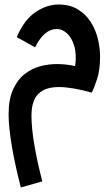

<svg xmlns="http://www.w3.org/2000/svg" viewBox="-20 -438 495 848"><path d="M72 390Q45 285 31.5 203Q18 121 18 67Q18 1 37.5 -42.5Q57 -86 89 -111Q121 -136 159.5 -146Q198 -156 238 -155Q278 -154 312 -146Q319 -200 307.5 -236.5Q296 -273 275 -291.5Q254 -310 231 -310Q175 -310 135 -229L54 -274Q87 -351 137 -384.5Q187 -418 238 -418Q288 -418 323 -397Q358 -376 380 -342Q402 -308 412 -267.5Q422 -227 422 -188Q422 -130 409 -89.5Q396 -49 385 -29Q300 -53 240.5 -53.5Q181 -54 150 -24Q119 6 119 73Q119 129 132.5 206.5Q146 284 167 363Z"/></svg>

Font: Noto Sans Arabic ExtCond SemBd
Style: Regular
Weight: 600
Width: 2
Designer: Monotype Design Team, Nadine Chahine, Nizar Qandah and Khaled Hosny
Foundry: Monotype Imaging Inc.
Version: Version 2.012; ttfautohint (v1.8.4.7-5d5b)